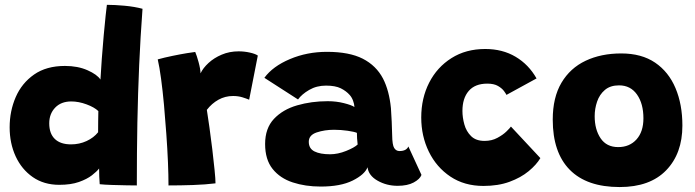

<svg xmlns="http://www.w3.org/2000/svg" viewBox="-20 -746 2810 776"><path d="M383 -1.5Q382 -11.5 381.2 -31.8Q380.5 -52 380.5 -65Q371.5 -53 351.5 -37.5Q331.5 -22 299 -10.5Q266.5 1 219.5 1Q157.5 1 112.5 -30.2Q67.5 -61.5 43.2 -114.2Q19 -167 19 -231.5Q19 -297 43.5 -353.5Q68 -410 117.8 -444.8Q167.5 -479.5 242.5 -479.5Q294.5 -479.5 333.5 -462.2Q372.5 -445 386 -424.5Q388 -461.5 391.5 -509.2Q395 -557 399.2 -603.2Q403.5 -649.5 407 -683.2Q410.5 -717 412 -726.5Q443.5 -726.5 484 -722.8Q524.5 -719 556 -710.5Q547.5 -596 542.5 -482.8Q537.5 -369.5 535.2 -249.8Q533 -130 533 3.5Q520.5 3.5 491.5 3Q462.5 2.5 431.8 1.5Q401 0.5 383 -1.5ZM267 -162.5Q301 -162.5 330 -176Q359 -189.5 376.5 -211.5Q376.5 -230.5 376.8 -257Q377 -283.5 377.5 -297Q361.5 -312.5 329.8 -324.2Q298 -336 268 -336Q227 -336 203 -311Q179 -286 179 -247.5Q179 -206 201.8 -184.2Q224.5 -162.5 267 -162.5Z M790.5 -449.5Q800.5 -471 822.8 -491.5Q845 -512 876.2 -525.2Q907.5 -538.5 944.5 -538.5Q967.5 -538.5 989.8 -533.5Q1012 -528.5 1022 -521.5L987 -343Q976.5 -347.5 959.5 -352.8Q942.5 -358 922 -358Q890 -358 863 -343Q836 -328 816 -302Q820.5 -274 826.5 -231.2Q832.5 -188.5 838 -142.8Q843.5 -97 847.2 -59.5Q851 -22 851 -5Q811 0 759.8 1.8Q708.5 3.5 661 3.5Q661 -37 658.8 -91.2Q656.5 -145.5 652.2 -205Q648 -264.5 642.8 -322Q637.5 -379.5 631 -427.8Q624.5 -476 617.5 -506Q644.5 -513.5 677.2 -520.2Q710 -527 736 -531.2Q762 -535.5 769 -536Q775 -522.5 782.5 -495.2Q790 -468 790.5 -449.5Z M1276 8Q1214 8 1163 -8.8Q1112 -25.5 1081.8 -63.2Q1051.5 -101 1051.5 -164Q1051.5 -227.5 1087.2 -265.5Q1123 -303.5 1180.8 -320.2Q1238.5 -337 1304.5 -337Q1339 -337 1369.8 -329.2Q1400.5 -321.5 1412.5 -313.5Q1412 -325 1407 -338.8Q1402 -352.5 1393.5 -362Q1379.5 -378 1357.5 -389Q1335.5 -400 1297.5 -400Q1259.5 -400 1229.5 -382.5Q1199.5 -365 1184.5 -344L1048.5 -431.5Q1082.5 -478 1151.8 -507.2Q1221 -536.5 1301.5 -536.5Q1391.5 -536.5 1446 -508.8Q1500.5 -481 1528 -428.5Q1553 -380 1560 -309Q1562 -281 1563.2 -253.8Q1564.5 -226.5 1565 -199.5Q1565.5 -160 1573.2 -147.8Q1581 -135.5 1594.5 -135.5Q1622.5 -135.5 1630.5 -154L1683.5 -39Q1677 -22 1652 -8.5Q1627 5 1587 5Q1542.5 5 1506 -15.8Q1469.5 -36.5 1465.5 -70Q1454 -40.5 1405.2 -16.2Q1356.5 8 1276 8ZM1314 -122.5Q1345.5 -122.5 1379 -136Q1412.5 -149.5 1425.5 -162Q1424 -173 1423.2 -186.8Q1422.5 -200.5 1422.5 -209Q1412.5 -213.5 1385.2 -217.5Q1358 -221.5 1330 -221.5Q1292 -221.5 1260 -210.8Q1228 -200 1228 -173Q1228 -145.5 1251 -134Q1274 -122.5 1314 -122.5Z M2164 -107Q2148 -80 2116.5 -54Q2085 -28 2039.2 -11.2Q1993.5 5.5 1934 5.5Q1857 5.5 1800.5 -32.2Q1744 -70 1713.2 -133Q1682.5 -196 1682.5 -271Q1682.5 -349 1714.5 -411.8Q1746.5 -474.5 1804.8 -511.2Q1863 -548 1941 -548Q2011 -548 2064 -516.5Q2117 -485 2148.5 -429L2027 -362.5Q2025 -367 2017 -378Q2009 -389 1992.8 -398.5Q1976.5 -408 1949.5 -408Q1900 -408 1874.5 -378.5Q1849 -349 1849 -297.5Q1849 -271 1856.8 -243Q1864.5 -215 1884 -195.8Q1903.5 -176.5 1938.5 -176.5Q1967.5 -176.5 1990.2 -188.8Q2013 -201 2027.2 -215Q2041.5 -229 2045 -234.5Z M2484.5 10Q2351.5 10 2282.8 -59.8Q2214 -129.5 2214 -262.5Q2214 -352 2249.2 -411.5Q2284.5 -471 2347 -500.5Q2409.5 -530 2491 -530Q2573 -530 2627.8 -492.8Q2682.5 -455.5 2710.2 -389.8Q2738 -324 2738 -238.5Q2738 -125.5 2672.5 -57.8Q2607 10 2484.5 10ZM2478.5 -151.5Q2524.5 -151.5 2552.5 -182.5Q2580.5 -213.5 2580.5 -268Q2580.5 -327 2554.5 -364Q2528.5 -401 2482 -401Q2446.5 -401 2424.8 -382.5Q2403 -364 2393.2 -335.2Q2383.5 -306.5 2383.5 -276.5Q2383.5 -222.5 2407.5 -187Q2431.5 -151.5 2478.5 -151.5Z"/></svg>

Font: Grandstander ExtraBold
Style: Regular
Weight: 800
Designer: Tyler Finck
Foundry: Etcetera Type Co
Version: Version 1.200; ttfautohint (v1.8.3)